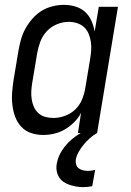

<svg xmlns="http://www.w3.org/2000/svg" viewBox="-20 -548 540 791"><path d="M158 8Q132 8 108 0Q84 -8 67.5 -26Q51 -44 42.5 -67Q34 -90 31 -115.5Q28 -141 30 -167Q32 -193 36 -219L56 -339Q60 -362 66.5 -385.5Q73 -409 85 -430.5Q97 -452 113.5 -471Q130 -490 151 -503Q172 -516 196 -522Q220 -528 243 -528Q268 -528 291 -521Q314 -514 330.5 -499Q347 -484 356.5 -462.5Q366 -441 370 -418L387 -520H466L380 0H301L314 -83Q303 -62 285.5 -44.5Q268 -27 247.5 -15Q227 -3 204 2.5Q181 8 158 8ZM200 -62Q223 -62 247 -70.5Q271 -79 289.5 -96.5Q308 -114 317.5 -137Q327 -160 331 -183L351 -303Q354 -321 355.5 -339Q357 -357 354.5 -374.5Q352 -392 345.5 -408Q339 -424 327 -435.5Q315 -447 298 -452.5Q281 -458 263 -458Q239 -458 214.5 -448Q190 -438 172.5 -419Q155 -400 146 -376Q137 -352 133 -328L113 -208Q110 -191 109 -173.5Q108 -156 110.5 -139.5Q113 -123 119.5 -108Q126 -93 138 -82Q150 -71 166.5 -66.5Q183 -62 200 -62ZM323 223Q308 223 294 220.5Q280 218 266.5 213.5Q253 209 241.5 201Q230 193 223 181.5Q216 170 213.5 155.5Q211 141 214 126Q219 97 236 71Q253 45 277 25Q301 5 328.5 -8.5Q356 -22 385 -30L380 0Q364 9 350 21.5Q336 34 324.5 48Q313 62 304 78Q295 94 292 111Q291 121 294 130.5Q297 140 304.5 145.5Q312 151 321.5 153.5Q331 156 342 156Q349 156 356.5 155Q364 154 372 152L360 219Q351 221 341.5 222Q332 223 323 223Z"/></svg>

Font: Iosevka Algr
Style: Italic
Weight: 400
Italic angle: -9°
Monospace: yes
Designer: Belleve Invis
Foundry: Belleve Invis
Version: Version 26.0.2; ttfautohint (v1.8.3)